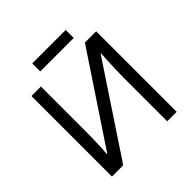

<svg xmlns="http://www.w3.org/2000/svg" viewBox="-218 -1030 1204 1204"><g transform="rotate(-45 384.0 -427.5)"><path d="M98 -714H182V-322Q182 -289 181 -248Q180 -207 178.5 -173Q177 -139 175 -123H179L572 -714H672V0H588V-388Q588 -425 589.5 -467Q591 -509 593 -544Q595 -579 596 -594H592L198 0H98ZM543 -855V-784H246V-855Z"/></g></svg>

Font: Noto IKEA Latin
Style: Regular
Weight: 400
Designer: Monotype Design Team
Foundry: Monotype Imaging Inc.
Version: Version 1.0